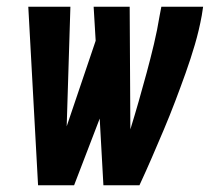

<svg xmlns="http://www.w3.org/2000/svg" viewBox="-20 -550 640 570"><path d="M93 0 64 -530H189L178 -175L264 -429L258 -530H365L367 -166Q380 -208 392 -250Q404 -292 415.5 -334.5Q427 -377 437 -419Q447 -461 454 -504L459 -530H583L579 -504Q571 -460 558.5 -417.5Q546 -375 531 -333Q516 -291 500 -249Q484 -207 466.5 -165.5Q449 -124 431 -82.5Q413 -41 394 0H287L276 -198L200 0Z"/></svg>

Font: Iosevka Curly Slab XBdExObl
Style: Regular
Weight: 800
Width: 7
Italic angle: -9°
Monospace: yes
Designer: Belleve Invis
Foundry: Belleve Invis
Version: Version 11.1.0; ttfautohint (v1.8.3)